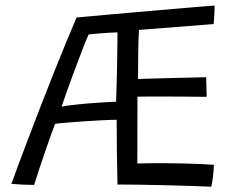

<svg xmlns="http://www.w3.org/2000/svg" viewBox="-20 -672 866 706"><path d="M757 14.5Q727.5 13 684.5 11.8Q641.5 10.5 592.5 9.2Q543.5 8 496.2 7.2Q449 6.5 412 6.5Q410.5 -52 409.8 -112.8Q409 -173.5 409 -231.5Q389.5 -231.5 354.8 -229.8Q320 -228 283 -225.5Q246 -223 217.8 -220.5Q189.5 -218 182.5 -216.5Q166.5 -174 151.5 -130.8Q136.5 -87.5 124.5 -51.2Q112.5 -15 105.5 8Q88.5 8 62.2 6.8Q36 5.5 22 4Q30 -19 46.2 -62.5Q62.5 -106 83.8 -162Q105 -218 129 -280Q153 -342 177.2 -402.8Q201.5 -463.5 223.2 -516.5Q245 -569.5 261.5 -607.5Q267 -608 296 -610.8Q325 -613.5 369.5 -617.5Q414 -621.5 466 -626Q518 -630.5 569.5 -635Q621 -639.5 665 -643.2Q709 -647 737 -649.2Q765 -651.5 769 -651.5Q769 -632 768 -616.8Q767 -601.5 765.5 -583.5L491 -562Q490 -548.5 489.2 -524Q488.5 -499.5 488.2 -471.2Q488 -443 487.8 -418.8Q487.5 -394.5 487.5 -381.5Q501.5 -382 535.2 -383Q569 -384 609.5 -385Q650 -386 685.2 -386.8Q720.5 -387.5 738 -388L740 -316Q732.5 -316 708 -316.2Q683.5 -316.5 650.5 -316.8Q617.5 -317 583.8 -317Q550 -317 523.2 -317Q496.5 -317 485.5 -316.5Q485.5 -256.5 485.2 -193.5Q485 -130.5 485 -71Q503.5 -71.5 531.8 -71.8Q560 -72 582.5 -72Q617 -72 653 -71Q689 -70 719 -68.8Q749 -67.5 766.5 -66Q766 -45.5 762.8 -19.8Q759.5 6 757 14.5ZM206.5 -280Q227 -284 263 -287.8Q299 -291.5 338 -294.2Q377 -297 407 -298Q408.5 -343.5 410 -405.2Q411.5 -467 412 -553Q399.5 -553 377.8 -551.5Q356 -550 335.2 -548.2Q314.5 -546.5 306 -545.5Q299 -530.5 284 -492Q269 -453.5 248.8 -399Q228.5 -344.5 206.5 -280Z"/></svg>

Font: Grandstander Light
Style: Regular
Weight: 300
Designer: Tyler Finck
Foundry: Etcetera Type Co
Version: Version 1.200; ttfautohint (v1.8.3)